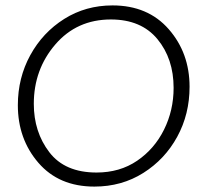

<svg xmlns="http://www.w3.org/2000/svg" viewBox="-20 -680 757 710"><path d="M396 -660Q527 -660 604 -572Q681 -484 681 -359Q681 -258 635.5 -174.5Q590 -91 510 -40.5Q430 10 329 10Q198 10 122 -78Q46 -166 46 -291Q46 -392 92 -476Q138 -560 217.5 -610Q297 -660 396 -660ZM337 -42Q423 -42 487 -85.5Q551 -129 586.5 -200.5Q622 -272 622 -355Q622 -463 562 -535.5Q502 -608 390 -608Q264 -608 184.5 -515.5Q105 -423 105 -296Q105 -192 162.5 -117Q220 -42 337 -42Z"/></svg>

Font: Zilla Slab Light
Style: Italic
Weight: 300
Italic angle: -6°
Designer: Typotheque.com
Foundry: Typotheque type foundry
Version: Version 1.1; 2017; ttfautohint (v1.6)